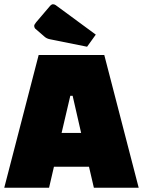

<svg xmlns="http://www.w3.org/2000/svg" viewBox="-32 -884 673 904"><path d="M199 0H-12L150 -625H459L621 0H410L387 -99H222ZM299 -433 258 -258H350L310 -433ZM378 -664 204 -699Q188 -702 178 -711L133 -750Q129 -756 129 -762Q129 -768 138 -779L201 -853Q210 -864 217 -864Q224 -864 230 -860L419 -721Z"/></svg>

Font: Changa One
Style: Regular
Weight: 400
Designer: Eduardo Rodriguez Tunni
Foundry: Eduardo Rodriguez Tunni
Version: Version 1.003